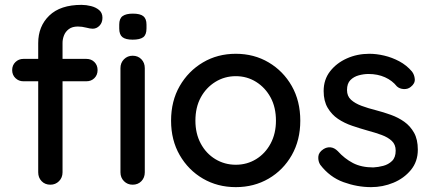

<svg xmlns="http://www.w3.org/2000/svg" viewBox="-20 -759 1775 789"><path d="M315 -739Q334 -739 354 -734Q374 -729 387.5 -717.5Q401 -706 401 -686Q401 -666 389 -653.5Q377 -641 361 -641Q351 -641 334 -645.5Q317 -650 300 -650Q277 -650 263 -639.5Q249 -629 243 -613.5Q237 -598 237 -583V-51Q237 -29 222.5 -14.5Q208 0 187 0Q165 0 151 -14.5Q137 -29 137 -51V-582Q137 -651 182.5 -695Q228 -739 315 -739ZM335 -517Q355 -517 368 -504Q381 -491 381 -471Q381 -451 368 -438Q355 -425 335 -425H76Q57 -425 43.5 -438Q30 -451 30 -471Q30 -491 43.5 -504Q57 -517 76 -517ZM575 -51Q575 -29 561 -14.5Q547 0 525 0Q504 0 489.5 -14.5Q475 -29 475 -51V-479Q475 -501 489.5 -515.5Q504 -530 525 -530Q547 -530 561 -515.5Q575 -501 575 -479ZM525 -596Q496 -596 483 -606.5Q470 -617 470 -642V-658Q470 -683 484 -693Q498 -703 526 -703Q556 -703 569 -692.5Q582 -682 582 -658V-642Q582 -616 568.5 -606Q555 -596 525 -596Z M1214 -263Q1214 -183 1179 -121.5Q1144 -60 1084 -25Q1024 10 949 10Q874 10 814 -25Q754 -60 718.5 -121.5Q683 -183 683 -263Q683 -344 718.5 -405.5Q754 -467 814 -502.5Q874 -538 949 -538Q1024 -538 1084 -502.5Q1144 -467 1179 -405.5Q1214 -344 1214 -263ZM1114 -263Q1114 -318 1092 -358.5Q1070 -399 1032.5 -422.5Q995 -446 949 -446Q903 -446 865 -422.5Q827 -399 805 -358.5Q783 -318 783 -263Q783 -210 805 -169Q827 -128 865 -105Q903 -82 949 -82Q995 -82 1032.5 -105Q1070 -128 1092 -169Q1114 -210 1114 -263Z M1296 -82Q1287 -96 1288 -114.5Q1289 -133 1309 -146Q1323 -155 1338.5 -153.5Q1354 -152 1368 -138Q1396 -107 1430.5 -89Q1465 -71 1514 -71Q1534 -72 1555 -77.5Q1576 -83 1591 -97.5Q1606 -112 1606 -140Q1606 -165 1590 -180Q1574 -195 1548 -204.5Q1522 -214 1492 -222Q1460 -231 1427.5 -242Q1395 -253 1369 -270.5Q1343 -288 1326.5 -316Q1310 -344 1310 -385Q1310 -432 1336.5 -466Q1363 -500 1405.5 -519Q1448 -538 1498 -538Q1527 -538 1559 -530.5Q1591 -523 1621 -507Q1651 -491 1673 -465Q1683 -452 1684.5 -434Q1686 -416 1668 -402Q1656 -392 1639 -393Q1622 -394 1611 -404Q1592 -428 1562 -441.5Q1532 -455 1494 -455Q1475 -455 1454.5 -449.5Q1434 -444 1420 -430Q1406 -416 1406 -389Q1406 -364 1422.5 -349Q1439 -334 1466 -324Q1493 -314 1525 -306Q1556 -298 1586.5 -287Q1617 -276 1641.5 -258.5Q1666 -241 1681.5 -213.5Q1697 -186 1697 -144Q1697 -95 1668.5 -60.5Q1640 -26 1596.5 -8Q1553 10 1505 10Q1448 10 1391.5 -10.5Q1335 -31 1296 -82Z"/></svg>

Font: Quicksand Light SemiBold
Style: Regular
Weight: 600
Version: Version 3.006